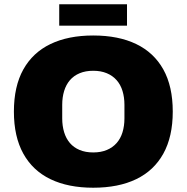

<svg xmlns="http://www.w3.org/2000/svg" viewBox="-20 -866 873 898"><path d="M416 12Q299 12 216 -28Q133 -68 89 -147.5Q45 -227 45 -344Q45 -462 89 -541Q133 -620 216 -660Q299 -700 416 -700Q534 -700 617 -660Q700 -620 744 -541Q788 -462 788 -344Q788 -227 744 -147.5Q700 -68 617 -28Q534 12 416 12ZM416 -153Q452 -153 479.5 -164.5Q507 -176 525.5 -197Q544 -218 553 -247.5Q562 -277 562 -312V-376Q562 -411 553 -440.5Q544 -470 525.5 -491Q507 -512 479.5 -523.5Q452 -535 416 -535Q380 -535 352.5 -523.5Q325 -512 307 -491Q289 -470 280 -440.5Q271 -411 271 -376V-312Q271 -277 280 -247.5Q289 -218 307 -197Q325 -176 352.5 -164.5Q380 -153 416 -153ZM257 -746V-846H574V-746Z"/></svg>

Font: Archivo SemiBold Black
Style: Regular
Weight: 900
Version: Version 2.001